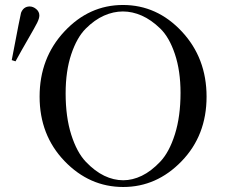

<svg xmlns="http://www.w3.org/2000/svg" viewBox="-20 -725 901 767"><path d="M26.9 -484.9Q62 -668.9 64 -673.8Q73.7 -698.7 98.1 -699.2Q112.3 -699.2 124.8 -688.7Q137.2 -678.2 137.2 -663.1Q137.2 -651.9 128.7 -634.5Q120.1 -617.2 92.5 -569.6Q64.9 -522 42 -480ZM471.2 -705.1Q607.4 -705.1 706.3 -599.1Q805.2 -493.2 805.2 -338.9Q805.2 -184.1 705.6 -81.1Q606 22 472.2 22Q337.4 22 237.8 -81.5Q138.2 -185.1 138.2 -339.1Q138.2 -493.2 237.1 -599.1Q335.9 -705.1 471.2 -705.1ZM242.2 -352.1Q242.2 -257.8 264.6 -187Q287.1 -116.2 323 -78.6Q358.9 -41 396.5 -22.9Q434.1 -4.9 472.2 -4.9Q509.3 -4.9 546.6 -22.9Q584 -41 620.1 -79.1Q656.2 -117.2 678.7 -188.5Q701.2 -259.8 701.2 -354Q701.2 -441.9 678.7 -509Q656.2 -576.2 620.1 -611.1Q584 -646 546.4 -662.6Q508.8 -679.2 470.9 -679.2Q433.1 -679.2 395.5 -662.6Q357.9 -646 322.5 -610.6Q287.1 -575.2 264.6 -508.1Q242.2 -440.9 242.2 -352.1Z"/></svg>

Font: CMU Serif Upright Italic
Style: UprightItalic
Weight: 500
Version: Version 0.7.0